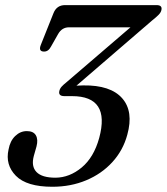

<svg xmlns="http://www.w3.org/2000/svg" viewBox="-20 -720 653 752"><path d="M478.5 -192Q462 -131 420 -85Q378 -39 317.5 -13.8Q257 11.5 185 11.5Q84.5 11.5 42.2 -31.5Q0 -74.5 13.5 -134.5Q19.5 -168 39.5 -187.2Q59.5 -206.5 85 -206.5Q111 -206.5 120.5 -190Q130 -173.5 123 -146.5L112.5 -109.5Q101.5 -68.5 123 -46.2Q144.5 -24 197.5 -24Q252.5 -24.5 300 -64Q347.5 -103.5 368.5 -179.5Q413 -343.5 262 -343.5H232.5Q207.5 -343.5 212.5 -364Q214.5 -373 221.5 -380.8Q228.5 -388.5 240.5 -398L491 -613H250Q222.5 -613 207.5 -586.5L180 -538Q169.5 -517.5 152 -518Q129.5 -518.5 140 -544.5L189.5 -668.5Q202 -700 235 -700H593Q617 -700 612 -680Q610 -671 601.2 -662Q592.5 -653 576 -640L279.5 -384.5Q293.5 -385.5 306 -385.5Q413 -387 458.5 -335.2Q504 -283.5 478.5 -192Z"/></svg>

Font: Fraunces 72pt Soft
Style: Italic
Weight: 400
Italic angle: -16°
Version: Version 1.000;[b76b70a41]